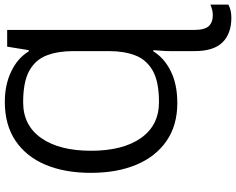

<svg xmlns="http://www.w3.org/2000/svg" viewBox="-114 -650 1004 817"><g transform="rotate(-90 388.5 -242.0)"><path d="M363 -724Q436 -724 493 -696.5Q550 -669 578 -622H583L598 -714H669V79Q669 126 685 143.5Q701 161 732 161Q745 161 756 158Q767 155 777 151V227Q767 233 753 236.5Q739 240 721 240Q654 240 616.5 202.5Q579 165 579 83V-20Q579 -39 580.5 -57Q582 -75 583 -92H578Q550 -46 494 -18Q438 10 358 10Q263 10 196.5 -36Q130 -82 95.5 -164.5Q61 -247 61 -358Q61 -469 95.5 -551Q130 -633 197.5 -678.5Q265 -724 363 -724ZM361 -646Q263 -646 209 -569Q155 -492 155 -357Q155 -222 209 -145Q263 -68 362 -68Q450 -68 496.5 -95Q543 -122 561 -169.5Q579 -217 579 -280V-434Q579 -497 561 -545Q543 -593 496 -619.5Q449 -646 361 -646Z"/></g></svg>

Font: Noto Sans IKEA
Style: Regular
Weight: 400
Designer: Monotype Design Team
Foundry: Monotype Imaging Inc.
Version: Version 2.001